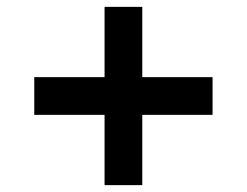

<svg xmlns="http://www.w3.org/2000/svg" viewBox="-20 -580 720 560"><path d="M285 -355V-560H395V-355H600V-245H395V-40H285V-245H80V-355Z"/></svg>

Font: Madhuban SemiBold
Style: Regular
Weight: 600
Designer: jaikishan Patel
Foundry: MagicType
Version: Version 1.000